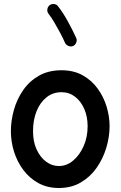

<svg xmlns="http://www.w3.org/2000/svg" viewBox="-20 -897 606 965"><path d="M289.1 -543.9Q350.1 -543.9 395.5 -518.6Q440.9 -493.2 470.9 -451.7Q501 -410.2 515.9 -360.6Q530.8 -311 530.8 -262.7Q530.8 -209.5 514.4 -154.8Q498 -100.1 466.1 -54.2Q434.1 -8.3 386.5 19.8Q338.9 47.9 275.9 47.9Q217.8 47.9 172.9 23.2Q127.9 -1.5 97.2 -42.7Q66.4 -84 50.5 -134.8Q34.7 -185.5 34.7 -237.3Q34.7 -290 49.8 -344.2Q64.9 -398.4 96.2 -443.6Q127.4 -488.8 175.5 -516.4Q223.6 -543.9 289.1 -543.9ZM289.1 -433.6Q246.1 -433.6 213.9 -408Q181.6 -382.3 163.8 -338.1Q146 -293.9 146 -237.3Q146 -185.5 163.8 -146.2Q181.6 -106.9 211.4 -84.7Q241.2 -62.5 275.9 -62.5Q314.5 -62.5 347.2 -89.6Q379.9 -116.7 400.1 -162.1Q420.4 -207.5 420.4 -262.7Q420.4 -310.5 403.6 -349.4Q386.7 -388.2 357.2 -410.9Q327.6 -433.6 289.1 -433.6ZM229 -870.6Q238.8 -877.9 251.5 -876.7Q264.2 -875.5 271.5 -865.7Q295.9 -835 320.6 -790.3Q345.2 -745.6 362.8 -706.5Q368.2 -695.8 363.3 -683.3Q358.4 -670.9 347.7 -666Q336.9 -661.1 324.7 -665.8Q312.5 -670.4 307.1 -681.2Q296.4 -705.6 281.7 -733.2Q267.1 -760.7 252 -786.1Q236.8 -811.5 223.6 -828.1Q216.3 -837.9 218 -850.3Q219.7 -862.8 229 -870.6Z"/></svg>

Font: Mikhak-FD SemiBold
Style: Regular
Weight: 600
Designer: Amin Abedi
Version: Version 3.2